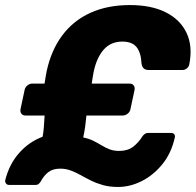

<svg xmlns="http://www.w3.org/2000/svg" viewBox="-23 -731 773 759"><path d="M444 8.1Q410.4 8.1 384.4 0.8Q358.4 -6.5 336.9 -17.1Q315.4 -27.8 296.1 -38.7Q276.7 -49.6 257 -56.9Q237.2 -64.3 215 -64.3Q186.1 -64.3 168.4 -50.8Q150.6 -37.3 137.9 -13.5Q135.2 -9.1 130.6 -4.6Q125.9 0 117.5 0H12.6Q4.9 0 0.8 -5.7Q-3.4 -11.4 -2.4 -18.4Q13.4 -81.9 52.6 -126.2Q91.8 -170.5 145.5 -190.4Q149.3 -211.2 150.6 -231.9Q152 -252.5 153.4 -274.4H77.6Q67 -274.4 61.6 -281.6Q56.1 -288.9 58.1 -299.5L74.3 -375.5Q76.3 -386.1 85.3 -393.4Q94.4 -400.6 105 -400.6H153.1Q154.5 -412.1 156.9 -424.3Q159.4 -436.5 161.5 -449.8Q179.6 -533 223.3 -591.3Q266.9 -649.6 334.4 -680.3Q401.9 -711 491.1 -711Q575.5 -711 632.7 -682.1Q690 -653.1 714.7 -600.5Q739.4 -547.9 725.2 -476.3Q723.6 -467.3 715.8 -460.8Q708 -454.3 699 -454.3H564.8Q552.1 -454.3 545.2 -460.6Q538.3 -466.9 536.4 -480.3Q534.4 -523 516.8 -544.8Q499.3 -566.6 460.6 -566.6Q415 -566.6 387.2 -535.1Q359.4 -503.5 347.6 -448.8Q345.5 -436.1 343.2 -424.1Q341 -412.1 339.6 -400.6H489.4Q500 -400.6 505.4 -393.4Q510.9 -386.1 508.9 -375.5L492.7 -299.5Q490.7 -288.9 481.7 -281.6Q472.6 -274.4 462 -274.4H318.7Q316.7 -253.4 313.9 -232.3Q311.1 -211.1 306 -187.7Q329.7 -182.6 346.8 -174Q363.9 -165.4 379.1 -156.1Q394.4 -146.9 410.5 -140.6Q426.6 -134.4 448.2 -134.4Q481.5 -134.4 503.1 -150.7Q524.6 -167.1 540.5 -192.7Q543.7 -197.1 549.2 -201.3Q554.6 -205.5 561.6 -205.5H652.9Q661.9 -205.5 665.9 -200Q669.9 -194.5 667.9 -186.5Q653.7 -124 617.7 -80.4Q581.6 -36.9 535.9 -14.4Q490.1 8.1 444 8.1Z"/></svg>

Font: Rubik Light
Style: Italic
Weight: 300
Italic angle: -12°
Designer: Hubert and Fischer
Foundry: Hubert and Fischer
Version: Version 2.300;gftools[0.9.30]